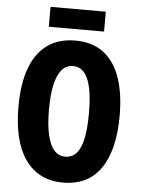

<svg xmlns="http://www.w3.org/2000/svg" viewBox="-60 -933 725 990"><g transform="rotate(5 303.0 -438.5)"><path d="M565 -358Q565 -271 548.5 -202.5Q532 -134 499.5 -86.5Q467 -39 418 -14.5Q369 10 304 10Q238 10 189.5 -15Q141 -40 107.5 -87.5Q74 -135 57.5 -203.5Q41 -272 41 -359Q41 -479 71 -560Q101 -641 159.5 -683Q218 -725 304 -725Q391 -725 449 -682Q507 -639 536 -557Q565 -475 565 -358ZM199 -358Q199 -280 211 -228Q223 -176 246 -150Q269 -124 303 -124Q338 -124 361 -149Q384 -174 395 -226Q406 -278 406 -358Q406 -478 380.5 -535.5Q355 -593 304 -593Q269 -593 246 -567Q223 -541 211 -489Q199 -437 199 -358ZM447 -887V-784H161V-887Z"/></g></svg>

Font: Noto Sans Khmer ExtraCondensed ExtraBold
Style: Regular
Weight: 800
Width: 2
Designer: Danh Hong and the Monotype Design Team
Foundry: Monotype Imaging Inc.
Version: Version 2.004